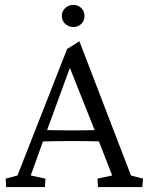

<svg xmlns="http://www.w3.org/2000/svg" viewBox="-20 -758 602 778"><path d="M4.9 0 2.9 -34.2 50.8 -46.9 252 -559.6 301.8 -590.8 510.7 -46.9 559.6 -34.2 556.6 0H377L375 -34.2L434.6 -46.9L376 -197.3L365.2 -226.6L255.9 -501L276.4 -519.5L168.9 -225.6L158.2 -196.3L104.5 -46.9L164.1 -34.2L162.1 0ZM136.7 -184.6V-232.4Q155.3 -231.4 189.5 -230.5Q223.6 -229.5 272.5 -229.5Q321.3 -229.5 356 -230.5Q390.6 -231.4 408.2 -232.4V-184.6Q370.1 -185.5 335.4 -186Q300.8 -186.5 272.5 -186.5Q246.1 -186.5 212.4 -186Q178.7 -185.5 136.7 -184.6ZM277.3 -648.4Q258.8 -648.4 244.6 -661.1Q230.5 -673.8 230.5 -693.4Q230.5 -712.9 244.6 -725.6Q258.8 -738.3 277.3 -738.3Q295.9 -738.3 309.1 -725.6Q322.3 -712.9 322.3 -693.4Q322.3 -673.8 309.1 -661.1Q295.9 -648.4 277.3 -648.4Z"/></svg>

Font: Crimson Pro Light
Style: Regular
Weight: 300
Designer: Jacques Le Bailly
Foundry: Baron von Fonthausen
Version: Version 1.003